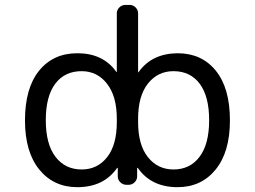

<svg xmlns="http://www.w3.org/2000/svg" viewBox="-20 -775 1040 784"><path d="M82 -283.2Q82 -415 139.6 -486.3Q197.3 -557.6 295.9 -557.6Q401.4 -557.6 455.1 -481.4Q455.1 -480.5 456.1 -480.5Q457 -480.5 457 -482.4V-720.7Q457 -734.4 467.3 -744.6Q477.5 -754.9 492.2 -754.9H509.8Q523.4 -754.9 533.7 -744.6Q543.9 -734.4 543.9 -720.7V-480.5Q543.9 -479.5 544.9 -479.5Q545.9 -479.5 545.9 -480.5Q599.6 -556.6 705.1 -557.6Q803.7 -557.6 861.3 -486.3Q918.9 -415 918.9 -283.2Q918.9 -154.3 860.4 -82.5Q801.8 -10.7 705.1 -10.7Q597.7 -10.7 543 -88.9Q542 -89.8 541 -89.8Q540 -89.8 540 -87.9V-54.7Q540 -41 529.8 -30.8Q519.5 -20.5 505.9 -20.5H496.1Q481.4 -20.5 471.2 -30.8Q460.9 -41 460.9 -54.7V-87.9Q460.9 -89.8 460 -89.8Q459 -89.8 458 -88.9Q403.3 -10.7 295.9 -10.7Q199.2 -10.7 140.6 -82.5Q82 -154.3 82 -283.2ZM313.5 -83Q377.9 -83 417.5 -133.3Q457 -183.6 457 -276.4V-290Q457 -381.8 417 -433.1Q377 -484.4 313.5 -484.4Q244.1 -484.4 205.6 -433.1Q167 -381.8 167 -284.2Q167 -186.5 206.5 -134.8Q246.1 -83 313.5 -83ZM688.5 -484.4Q624 -484.4 584 -433.6Q543.9 -382.8 543.9 -290V-276.4Q543.9 -183.6 584 -133.3Q624 -83 688.5 -83Q755.9 -83 794.9 -134.8Q834 -186.5 834 -284.2Q834 -381.8 795.4 -433.1Q756.8 -484.4 688.5 -484.4Z"/></svg>

Font: Rounded-L Mgen+ 2m regular
Style: Regular
Weight: 400
Designer: [Source Han Sans]
Ryoko NISHIZUKA  (kana & ideographs); Paul D. Hunt (Latin, Greek & Cyrillic); Wenlong ZHANG  (bopomofo
Version: Version 1.059.20150602